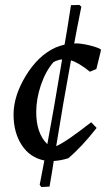

<svg xmlns="http://www.w3.org/2000/svg" viewBox="-20 -641 444 779"><path d="M148 118 141 109Q156 28 160 10Q102 -1 68.5 -52Q35 -103 35 -176Q35 -252 85 -334Q135 -416 205 -448Q225 -456 242 -460Q251 -509 268 -620L302 -621L310 -614Q290 -514 281 -464Q282 -464 284 -464.5Q286 -465 287 -465Q309 -465 341 -457.5Q373 -450 389 -441V-434L371 -361L345 -350Q299 -387 268 -396Q236 -222 208 -48Q248 -65 350 -145L372 -122Q311 -44 257 1Q225 11 198 12Q194 41 181 116ZM127 -186Q127 -100 172 -56Q196 -184 232 -400Q216 -399 197 -389Q165 -352 146 -296Q127 -240 127 -186Z"/></svg>

Font: Albura Medium
Style: Italic
Weight: 462
Italic angle: -7°
Designer: Mercedes Jáuregui
Foundry: Omnibus-Type Team
Version: Version 1.000